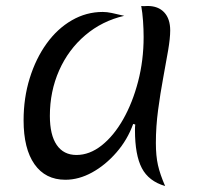

<svg xmlns="http://www.w3.org/2000/svg" viewBox="-20 -590 671 643"><path d="M426 -175Q407 -122 370 -79.5Q333 -37 288.5 -12.5Q244 12 199 12Q132 12 95.5 -40Q59 -92 59 -187Q59 -262 79.5 -328Q100 -394 136 -444Q172 -494 220.5 -522Q269 -550 324 -550Q338 -550 354.5 -546.5Q371 -543 396 -537Q322 -520 265.5 -472Q209 -424 178 -354Q147 -284 147 -202Q147 -138 170 -104.5Q193 -71 236 -71Q280 -71 320.5 -103Q361 -135 392.5 -190.5Q424 -246 442.5 -317Q461 -388 461 -466Q461 -492 459 -520Q457 -548 453 -570Q460 -569 465 -569.5Q470 -570 474 -570Q510 -570 530 -548.5Q550 -527 550 -488Q550 -462 543 -421Q536 -380 526.5 -329Q517 -278 509.5 -222Q502 -166 502 -111Q502 -68 509 -37Q516 -6 533 33Q478 17 455 -27Q432 -71 432 -154Q432 -166 433 -173Z"/></svg>

Font: Merienda Light
Style: Regular
Weight: 300
Designer: Eduardo Rodriguez Tunni
Foundry: Eduardo Rodriguez Tunni
Version: Version 2.001; ttfautohint (v1.8.4.7-5d5b)